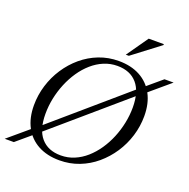

<svg xmlns="http://www.w3.org/2000/svg" viewBox="-175 -1049 1187 1207"><g transform="rotate(20 418.5 -445.5)"><path d="M857.5 -695 716 -575 682 -549.5 172 -110.5 145.5 -88 41.5 0H-19.5L124 -121.5L154 -144.5L664.5 -584.5L693 -607.5L796.5 -695ZM167.5 -235.5Q167.5 -130 214.2 -76Q261 -22 346 -22Q394 -22 436.2 -39.8Q478.5 -57.5 514.5 -89.2Q550.5 -121 579.2 -163Q608 -205 628.2 -254Q648.5 -303 659.2 -355.5Q670 -408 670 -459.5Q670 -565 623.2 -619Q576.5 -673 491 -673Q443.5 -673 401.2 -655.2Q359 -637.5 322.8 -605.8Q286.5 -574 258 -532Q229.5 -490 209.2 -441Q189 -392 178.2 -339.8Q167.5 -287.5 167.5 -235.5ZM756.5 -433.5Q756.5 -365.5 736.5 -300.2Q716.5 -235 679.5 -179Q642.5 -123 592 -80.2Q541.5 -37.5 480 -13.8Q418.5 10 349 10Q266.5 10 206.2 -22.5Q146 -55 113.5 -116Q81 -177 81 -261.5Q81 -329.5 101 -394.8Q121 -460 157.8 -516Q194.5 -572 245.2 -614.8Q296 -657.5 357.5 -681.2Q419 -705 488.5 -705Q571 -705 631 -672.5Q691 -640 723.8 -579.2Q756.5 -518.5 756.5 -433.5ZM515 -757 616 -901H717.5L716.5 -894.5L535.5 -757Z"/></g></svg>

Font: Newsreader 48pt
Style: Italic
Weight: 400
Italic angle: -17°
Version: Version 1.003